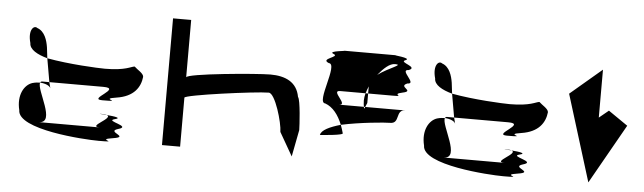

<svg xmlns="http://www.w3.org/2000/svg" viewBox="-42 -921 2973 886"><g transform="rotate(5 1444.5 -478.5)"><path d="M58 -291C58 -201 366 -182 435 -182C542 -182 416 -188 500 -200C580 -212 464 -227 519 -244C586 -262 452 -276 500 -288C534 -296 498 -301 462 -304C498 -292 374 -244 435 -244H152C234 -244 129 -394 143 -426C133 -426 121 -425 107 -421C70 -409 41 -360 58 -291ZM82 -604C65 -664 92 -689 108 -676C143 -664 155 -623 160 -591L166 -541C119 -554 82 -574 82 -604ZM143 -426C145 -430 147 -432 152 -432H185L192 -404C188 -416 166 -425 143 -426ZM166 -541 185 -432H435C524 -432 366 -370 435 -370C542 -370 416 -376 500 -388C580 -400 609 -446 614 -494C614 -510 584 -525 571 -538C555 -537 531 -516 435 -516C403 -516 268 -522 166 -541ZM462 -304C436 -306 419 -307 435 -307C448 -307 458 -306 462 -304Z M728 -188H812V-415C812 -428 1138 -472 1198 -472C1228 -472 1267 -338 1267 -296L1329 -188L1353 -312C1353 -330 1346 -452 1334 -464C1322 -532 1268 -556 1198 -556C1136 -556 812 -527 812 -509V-775H728Z M1450 -298C1464 -299 1564 -306 1554 -316C1550 -329 1547 -341 1542 -353C1493 -339 1453 -321 1450 -298ZM1462 -445C1417 -445 1508 -632 1462 -632C1417 -650 1514 -664 1480 -676C1447 -689 1553 -695 1525 -695H1769C1741 -695 1847 -689 1813 -676C1780 -664 1878 -650 1832 -632C1786 -632 1878 -570 1832 -570C1786 -552 1871 -538 1813 -526C1756 -514 1832 -508 1769 -508H1655V-541C1651 -530 1646 -519 1643 -508H1525C1479 -508 1572 -445 1525 -445H1641C1642 -433 1644 -437 1647 -445H1832C1786 -445 1815 -382 1769 -382C1743 -382 1629 -372 1542 -353C1524 -398 1498 -432 1462 -445ZM1638 -474C1638 -460 1640 -451 1641 -445H1647C1650 -453 1655 -464 1655 -464V-508H1643C1640 -496 1638 -485 1638 -474ZM1689 -597C1740 -635 1809 -654 1767 -654C1742 -654 1716 -630 1689 -597Z M1933 -291C1933 -201 2241 -182 2310 -182C2417 -182 2291 -188 2375 -200C2455 -212 2339 -227 2394 -244C2461 -262 2327 -276 2375 -288C2409 -296 2373 -301 2337 -304C2373 -292 2249 -244 2310 -244H2027C2109 -244 2004 -394 2018 -426C2008 -426 1996 -425 1982 -421C1945 -409 1916 -360 1933 -291ZM1957 -604C1940 -664 1967 -689 1983 -676C2018 -664 2030 -623 2035 -591L2041 -541C1994 -554 1957 -574 1957 -604ZM2018 -426C2020 -430 2022 -432 2027 -432H2060L2067 -404C2063 -416 2041 -425 2018 -426ZM2041 -541 2060 -432H2310C2399 -432 2241 -370 2310 -370C2417 -370 2291 -376 2375 -388C2455 -400 2484 -446 2489 -494C2489 -510 2459 -525 2446 -538C2430 -537 2406 -516 2310 -516C2278 -516 2143 -522 2041 -541ZM2337 -304C2311 -306 2294 -307 2310 -307C2323 -307 2333 -306 2337 -304Z M2579 -588 2703 -188 2859 -464 2769 -526 2725 -490V-712Z"/></g></svg>

Font: bitstorm
Style: suext
Weight: 400
Version: Version 0.2